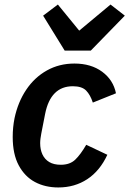

<svg xmlns="http://www.w3.org/2000/svg" viewBox="-20 -814 570 846"><path d="M237 12Q179 12 134 -12Q89 -36 62.5 -85.5Q36 -135 36 -210Q36 -232 38 -252.5Q40 -273 44 -293Q59 -364 95.5 -418.5Q132 -473 186.5 -503.5Q241 -534 308 -534Q381 -534 430 -498Q479 -462 491 -403L389 -362Q378 -396 359.5 -415Q341 -434 301 -434Q252 -434 221.5 -403.5Q191 -373 179 -313L162 -226Q160 -216 158.5 -204.5Q157 -193 157 -183Q157 -155 167 -133.5Q177 -112 197 -100Q217 -88 248 -88Q288 -88 311.5 -110.5Q335 -133 360 -176L453 -132Q420 -61 364.5 -24.5Q309 12 237 12ZM380 -591H265L170 -745L235 -794L329 -679L467 -794L530 -745Z"/></svg>

Font: IBM Plex Sans SemiBold
Style: Italic
Weight: 600
Italic angle: -11.31°
Designer: Mike Abbink, Paul van der Laan, Pieter van Rosmalen
Foundry: Bold Monday
Version: Version 3.201